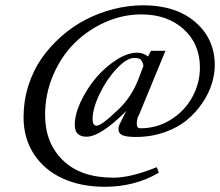

<svg xmlns="http://www.w3.org/2000/svg" viewBox="-20 -696 839 732"><path d="M378.9 16.1Q289.1 16.1 219.2 -15.6Q149.4 -47.4 109.6 -107.9Q69.8 -168.5 69.8 -249Q69.8 -311 87.9 -368.7Q106 -426.3 137.9 -472.4Q169.9 -518.6 213.6 -557.1Q257.3 -595.7 307.6 -621.6Q357.9 -647.5 413.8 -661.6Q469.7 -675.8 525.9 -675.8Q650.4 -675.8 724.6 -611.8Q798.8 -547.9 798.8 -447.3Q798.8 -413.6 787.6 -377Q776.4 -340.3 752 -304Q727.5 -267.6 693.1 -238.8Q658.7 -210 607.7 -191.9Q556.6 -173.8 497.1 -173.8Q462.9 -173.8 447.3 -180.4Q431.6 -187 431.6 -204.6Q431.6 -211.9 435.5 -221.2Q439.5 -230.5 454.1 -258.8Q459 -268.1 461.4 -272.9Q363.3 -174.8 310.1 -174.8Q265.1 -174.8 265.1 -219.7Q265.1 -260.3 288.3 -309.3Q311.5 -358.4 345.9 -399.2Q380.4 -439.9 423.3 -467.5Q466.3 -495.1 502.9 -495.1Q526.4 -495.1 544.4 -480.5L555.7 -502.4H610.8L510.7 -259.8Q501.5 -245.1 501.5 -224.6Q501.5 -215.8 504.4 -211.4Q507.3 -207 516.1 -207Q579.6 -207 632.3 -240.5Q685.1 -273.9 713.6 -326.7Q742.2 -379.4 742.2 -438.5Q742.2 -528.3 680.2 -584.7Q618.2 -641.1 518.6 -641.1Q448.2 -641.1 381.6 -611.6Q314.9 -582 264.2 -531.7Q213.4 -481.4 182.6 -409.4Q151.9 -337.4 151.9 -257.8Q151.9 -150.9 220 -84.7Q288.1 -18.6 412.6 -18.6Q479 -18.6 577.6 -58.6L585.4 -37.6Q495.1 16.1 378.9 16.1ZM348.6 -216.8Q367.2 -216.8 433.6 -280.8Q479 -324.2 505.9 -389.6L526.9 -444.8Q525.4 -453.1 524.2 -456.3Q522.9 -459.5 519.5 -465.1Q516.1 -470.7 509.3 -472.9Q502.4 -475.1 491.7 -475.1Q463.4 -475.1 425.3 -434.8Q387.2 -394.5 360.1 -338.6Q333 -282.7 333 -241.2Q333 -216.8 348.6 -216.8Z"/></svg>

Font: Elstob 6pt Medium
Style: Italic
Weight: 500
Italic angle: -20°
Designer: Peter S. Baker
Version: Version 1.015